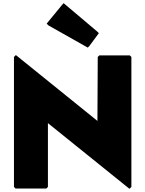

<svg xmlns="http://www.w3.org/2000/svg" viewBox="-20 -1181 916 1210"><path d="M78 7H272L282 -3V-405L796 9L808 -3V-822L798 -832H606L596 -822L594 -419L80 -834L68 -822V-3ZM593 -982 381 -1161 371 -1150 274 -1032 285 -1021 533 -881 543 -891 603 -972Z"/></svg>

Font: Hussar Woodtype
Style: Ultra
Weight: 900
Foundry: Cannot Into Space Fonts
Version: Version 1.07